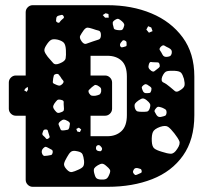

<svg xmlns="http://www.w3.org/2000/svg" viewBox="-20 -720 806 740"><path d="M106 0Q95 0 87 -8Q79 -16 79 -27V-274H41Q30 -274 22 -282Q14 -290 14 -301V-402Q14 -413 22 -421Q30 -429 41 -429H79V-673Q79 -684 87 -692Q95 -700 106 -700H394Q488 -700 563.5 -668.5Q639 -637 684 -576Q729 -515 729 -425V-276Q729 -182 685.5 -120.5Q642 -59 566.5 -29.5Q491 0 395 0ZM398 -666 387 -669 376 -662 385 -652H399ZM225 -658Q221 -664 217 -662.5Q213 -661 207 -660Q198 -658 197 -650Q196 -644 196 -640Q196 -636 202 -633Q208 -631 210 -634.5Q212 -638 216 -642Q221 -647 224.5 -649.5Q228 -652 225 -658ZM450 -638Q442 -645 437 -647Q432 -649 423 -643Q415 -638 414.5 -632.5Q414 -627 417 -618Q418 -609 422 -607Q426 -605 434 -604Q443 -603 448 -604Q453 -605 456 -613Q460 -622 458.5 -627Q457 -632 450 -638ZM563 -614 551 -619 544 -606 554 -594 568 -600ZM369 -585Q369 -600 360 -602Q351 -604 337 -609Q325 -613 318 -613.5Q311 -614 303 -604Q293 -590 289 -582Q285 -574 295 -560Q304 -548 313 -551.5Q322 -555 337 -560Q351 -565 360 -567.5Q369 -570 369 -585ZM203 -567Q185 -571 176.5 -566Q168 -561 158 -545Q149 -531 151.5 -522.5Q154 -514 164 -501Q177 -486 185 -477Q193 -468 211 -476Q231 -484 233 -495Q235 -506 234 -527Q233 -546 227 -554Q221 -562 203 -567ZM461 -564Q455 -566 452.5 -563.5Q450 -561 446 -556Q440 -548 444 -541Q447 -537 450 -537.5Q453 -538 457 -539Q462 -541 465 -541.5Q468 -542 468 -547Q468 -554 467.5 -557.5Q467 -561 461 -564ZM631 -535Q620 -540 614 -544Q608 -548 600 -540Q592 -532 596.5 -526Q601 -520 606 -510Q611 -499 625 -501Q633 -502 636.5 -504.5Q640 -507 642 -515Q643 -523 640.5 -527Q638 -531 631 -535ZM329 -195H394Q427 -195 448 -214.5Q469 -234 469 -276V-425Q469 -467 448.5 -486Q428 -505 394 -505H329V-429H385Q396 -429 404 -421Q412 -413 412 -402V-301Q412 -290 404 -282Q396 -274 385 -274H329ZM595 -472Q593 -479 588.5 -479.5Q584 -480 577 -480Q568 -480 562.5 -481Q557 -482 554 -473Q551 -464 553 -458.5Q555 -453 563 -447Q571 -442 575 -445.5Q579 -449 586 -454Q592 -458 594.5 -461.5Q597 -465 595 -472ZM689 -416Q684 -433 678 -439.5Q672 -446 654 -447Q634 -448 623.5 -445.5Q613 -443 605 -424Q599 -407 610 -402Q621 -397 635 -385Q647 -375 654 -369Q661 -363 674 -372Q689 -381 691 -390Q693 -399 689 -416ZM213 -424Q209 -430 206 -433Q203 -436 196 -435Q189 -433 187.5 -429Q186 -425 185 -418Q184 -409 183.5 -404Q183 -399 191 -396Q201 -391 207 -390Q213 -389 221 -397Q228 -405 223 -410Q218 -415 213 -424ZM553 -390Q547 -395 542.5 -395.5Q538 -396 532 -391Q526 -386 526.5 -382Q527 -378 530 -371Q534 -360 545 -361Q553 -361 557 -362Q561 -363 563 -371Q565 -379 562.5 -382.5Q560 -386 553 -390ZM355 -391Q348 -394 344 -391.5Q340 -389 334 -384Q327 -377 323 -373.5Q319 -370 323 -361Q328 -353 333 -351.5Q338 -350 348 -351Q358 -353 363 -355.5Q368 -358 370 -368Q371 -378 367.5 -382Q364 -386 355 -391ZM87 -385 79 -380 73 -372 83 -366 88 -375ZM545 -334Q536 -341 530 -340.5Q524 -340 514 -333Q504 -326 500.5 -320.5Q497 -315 500 -303Q504 -292 510.5 -290.5Q517 -289 529 -289Q540 -289 546.5 -290Q553 -291 557 -302Q561 -314 558 -320Q555 -326 545 -334ZM226 -309Q225 -320 225.5 -326.5Q226 -333 216 -335Q205 -338 200.5 -334Q196 -330 189 -320Q184 -312 185 -306.5Q186 -301 192 -294Q198 -286 203 -285Q208 -284 217 -288Q225 -291 226 -295.5Q227 -300 226 -309ZM605 -305Q596 -308 591 -308.5Q586 -309 580 -301Q574 -294 576 -289.5Q578 -285 583 -277Q590 -266 603 -270Q612 -272 616.5 -274Q621 -276 622 -286Q622 -295 618 -298Q614 -301 605 -305ZM242 -253Q232 -259 226 -259Q220 -259 212 -252Q204 -245 206 -239.5Q208 -234 212 -225Q214 -218 218.5 -217.5Q223 -217 230 -218Q237 -219 241 -220Q245 -221 247 -228Q249 -237 249.5 -242.5Q250 -248 242 -253ZM652 -206Q638 -224 628 -231Q618 -238 597 -231Q575 -223 569.5 -211.5Q564 -200 565 -176Q566 -155 574.5 -148Q583 -141 604 -135Q625 -128 638 -127.5Q651 -127 663 -146Q676 -165 671 -176.5Q666 -188 652 -206ZM284 -228 274 -223 278 -213 288 -211 293 -221ZM156 -221Q150 -221 148 -218Q146 -215 144 -208Q141 -201 148 -196Q154 -191 157 -186.5Q160 -182 166 -186Q173 -190 171 -194.5Q169 -199 167 -207Q165 -213 164 -217Q163 -221 156 -221ZM369 -155Q363 -163 356 -160Q349 -157 350 -147Q351 -140 359 -138Q364 -137 366.5 -137Q369 -137 372 -141Q376 -148 369 -155ZM168 -149Q161 -153 157 -154Q153 -155 147 -149Q137 -139 143 -126Q147 -119 151.5 -119Q156 -119 163 -120Q172 -122 176.5 -122.5Q181 -123 183 -132Q184 -140 180 -142.5Q176 -145 168 -149ZM304 -100Q302 -117 298 -125.5Q294 -134 278 -137Q261 -141 253.5 -135Q246 -129 238 -114Q229 -99 227 -89.5Q225 -80 237 -67Q248 -55 257.5 -57Q267 -59 282 -66Q296 -72 300.5 -78.5Q305 -85 304 -100ZM389 -81Q380 -89 373.5 -89Q367 -89 357 -83Q347 -77 343.5 -71.5Q340 -66 343 -53Q346 -40 350.5 -34.5Q355 -29 368 -28Q382 -27 389 -30.5Q396 -34 401 -47Q407 -60 403.5 -66Q400 -72 389 -81ZM526 -62Q525 -68 521 -69Q517 -70 511 -72Q500 -74 496 -67Q493 -62 492.5 -58.5Q492 -55 496 -50Q500 -45 503.5 -45.5Q507 -46 513 -49Q519 -52 523 -53.5Q527 -55 526 -62Z"/></svg>

Font: Rubik Moonrocks
Style: Regular
Weight: 400
Designer: Hubert and Fischer, NaN
Foundry: Hubert and Fischer, NaN
Version: Version 2.200